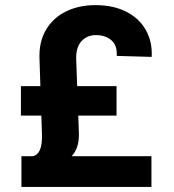

<svg xmlns="http://www.w3.org/2000/svg" viewBox="-20 -737 686 757"><path d="M64.5 0V-121.1H109.4Q147.5 -129.4 145.5 -205.1L143.1 -281.2H62.5V-397.5H139.2L135.7 -506.8Q133.3 -572.3 161.6 -619.9Q189.9 -667.5 240.7 -692.1Q291.5 -716.8 356.4 -716.8Q426.8 -716.8 478 -690.7Q529.3 -664.6 555.2 -618.2Q581.1 -571.8 578.1 -512.7L440.4 -516.6Q442.4 -558.6 418.9 -578.6Q395.5 -598.6 358.4 -598.6Q323.7 -598.6 301.8 -575.2Q279.8 -551.8 280.3 -506.8L284.2 -397.5H439.5V-281.2H288.6L291 -212.9Q292 -183.6 285.2 -161.1Q278.3 -138.7 262.7 -121.1H577.1V0Z"/></svg>

Font: WEMIX Pretendard
Style: Bold
Weight: 700
Designer: Base glyphs from Inter by Rasmus Andersson; Hangeul glyphs from Noto Sans CJK(Source Han Sans) by Jang Soo-young and Kan
Foundry: Kil Hyung-jin
Version: Version 1.000